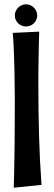

<svg xmlns="http://www.w3.org/2000/svg" viewBox="-20 -854 249 892"><path d="M172.9 4.9 43.9 18.1Q44.9 -14.6 45.7 -50Q46.4 -85.4 46.9 -120.6Q47.4 -155.8 47.9 -189.7Q48.3 -223.6 48.3 -253.9Q48.8 -325.2 48.8 -394Q48.3 -455.6 47.4 -513.2Q46.9 -537.6 46.1 -563.5Q45.4 -589.4 44.4 -614.3Q43.5 -639.2 42.2 -661.4Q41 -683.6 39.1 -701.2L162.1 -707Q161.1 -676.8 160.4 -644.8Q159.7 -612.8 159.2 -581.3Q158.7 -549.8 158.4 -520.5Q158.2 -491.2 158.2 -465.8Q158.2 -338.4 161.4 -222.9Q164.6 -107.4 172.9 4.9ZM152.8 -781.7Q152.8 -771.5 148.7 -762.2Q144.5 -752.9 137.5 -745.8Q130.4 -738.8 120.8 -734.9Q111.3 -731 100.6 -731Q90.3 -731 80.8 -734.9Q71.3 -738.8 64.2 -745.8Q57.1 -752.9 53 -762.2Q48.8 -771.5 48.8 -781.7Q48.8 -792.5 53 -802Q57.1 -811.5 64.2 -818.6Q71.3 -825.7 80.8 -829.8Q90.3 -834 100.6 -834Q111.3 -834 120.8 -829.8Q130.4 -825.7 137.5 -818.6Q144.5 -811.5 148.7 -802Q152.8 -792.5 152.8 -781.7Z"/></svg>

Font: Rum Raisin
Style: Regular
Weight: 400
Designer: Astigmatic (AOETI)
Foundry: Astigmatic (AOETI)
Version: Version 1.000